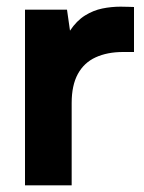

<svg xmlns="http://www.w3.org/2000/svg" viewBox="-20 -556 433 576"><path d="M55 0V-527H181L190 -464Q210 -494 235 -509.5Q260 -525 287 -530.5Q314 -536 342 -536Q355 -536 366 -535.5Q377 -535 382 -535V-400H349Q302 -400 267 -384Q232 -368 213.5 -334Q195 -300 195 -247V0Z"/></svg>

Font: Onest
Style: Bold
Weight: 700
Designer: Dmitri Voloshin, Andrey Kudryavtsev
Foundry: Dmitri Voloshin, Andrey Kudryavtsev
Version: Version 1.000;gftools[0.9.33]